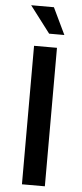

<svg xmlns="http://www.w3.org/2000/svg" viewBox="-62 -961 424 994"><g transform="rotate(5 150.5 -464.0)"><path d="M210.9 0H91.8V-719.7H210.9ZM58.6 -927.7H176.8L243.2 -789.1H164.1Z"/></g></svg>

Font: Allerta
Style: Medium
Weight: 500
Designer: Matt McInerney
Foundry: Matt McInerney
Version: Version 1.0